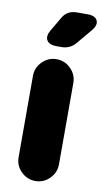

<svg xmlns="http://www.w3.org/2000/svg" viewBox="-89 -820 467 871"><g transform="rotate(10 144.5 -385.0)"><path d="M127 -611Q94 -611 83 -629.5Q72 -648 89 -677L126 -740Q147 -778 192 -778H242Q277 -778 286.5 -758Q296 -738 274 -711L217 -643Q191 -611 150 -611ZM46 -85V-460Q46 -498 73.5 -525.5Q101 -553 139 -553Q177 -553 204.5 -525.5Q232 -498 232 -460V-85Q232 -47 204.5 -19.5Q177 8 139 8Q101 8 73.5 -19.5Q46 -47 46 -85Z"/></g></svg>

Font: Jellee Roman
Style: Regular
Weight: 400
Designer: Alfredo Marco Pradil
Foundry: Alfredo Marco Pradil
Version: Version 1.016;PS 001.016;hotconv 1.0.88;makeotf.lib2.5.64775